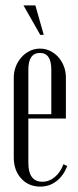

<svg xmlns="http://www.w3.org/2000/svg" viewBox="-20 -683 288 711"><path d="M31 -395Q31 -417 38.5 -436.5Q46 -456 59.5 -471Q73 -486 90.5 -494.5Q108 -503 128 -503Q148 -503 165.5 -494.5Q183 -486 196 -471.5Q209 -457 216.5 -437.5Q224 -418 224 -396V-244H85V-80Q85 -10 137 -10Q162 -10 183 -27.5Q204 -45 215 -75L229 -68Q215 -32 189 -12Q163 8 129 8Q86 8 58.5 -22Q31 -52 31 -100ZM170 -260V-425Q170 -487 128 -487Q85 -487 85 -425V-260ZM129 -554 67 -663H111L142 -554Z"/></svg>

Font: Moniqa Cond Heading
Style: Regular
Weight: 400
Width: 3
Designer: Rajesh Rajput
Foundry: Rajesh Rajput
Version: Version 1.000